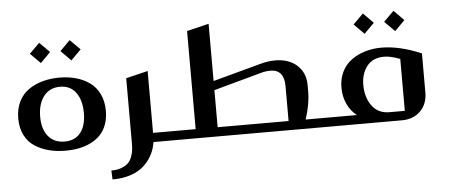

<svg xmlns="http://www.w3.org/2000/svg" viewBox="-51 -708 2346 1002"><g transform="rotate(-5 1122.0 -207.0)"><path d="M181.2 -567.9 233.9 -515.1 181.2 -461.9 127.9 -515.1ZM340.8 -567.9 394 -515.1 340.8 -461.9 288.1 -515.1ZM497.1 -184.1Q497.1 -144 485.1 -111.8Q473.1 -79.6 452.1 -58.1Q431.2 -36.6 402.1 -22.2Q373 -7.8 340.3 -1.5Q307.6 4.9 270 4.9Q222.7 4.9 182.4 -5.6Q142.1 -16.1 108.9 -37.6Q75.7 -59.1 56.9 -96.7Q38.1 -134.3 38.1 -184.1Q38.1 -233.9 57.1 -272.2Q76.2 -310.5 108.9 -333Q141.6 -355.5 182.4 -366.7Q223.1 -377.9 270 -377.9Q316.9 -377.9 356.9 -366.7Q397 -355.5 428.7 -332.8Q460.4 -310.1 478.8 -272Q497.1 -233.9 497.1 -184.1ZM381.8 -183.1Q381.8 -250 352.5 -290Q323.2 -330.1 269 -330.1Q214.8 -330.1 183.8 -289.8Q152.8 -249.5 152.8 -183.1Q152.8 -117.7 183.6 -80.3Q214.4 -43 269 -43Q323.7 -43 352.8 -79.8Q381.8 -116.7 381.8 -183.1Z M617.7 -344.2 732.4 -372.1V-47.9H808.6Q818.8 -47.9 818.8 -38.1V-9.8Q818.8 0 808.6 0H730.5Q725.1 35.6 709 66.4Q692.9 97.2 666 122.1Q639.2 147 596.7 161.4Q554.2 175.8 500.5 175.8L498.5 128.9Q529.8 128.9 552.5 120.1Q575.2 111.3 587.6 98.6Q600.1 85.9 607.2 66.4Q614.3 46.9 616 30.8Q617.7 14.6 617.7 -6.8Z M1608.4 0H808.6Q798.8 0 798.8 -9.8V-38.1Q798.8 -47.9 808.6 -47.9H955.6V-562L1070.8 -589.8V-290L1321.8 -357.9Q1361.8 -369.1 1399.4 -369.1Q1471.7 -369.1 1514.6 -329.8Q1557.6 -290.5 1557.6 -227.1V-189Q1557.6 -126.5 1531.7 -47.9H1608.4Q1618.7 -47.9 1618.7 -38.1V-9.8Q1618.7 0 1608.4 0ZM1070.8 -47.9H1442.4V-231Q1442.4 -317.9 1369.6 -317.9Q1342.8 -317.9 1311.5 -308.1L1070.8 -242.2Z M1877.4 -573.2 1930.2 -520 1877.4 -466.8 1824.2 -520ZM2037.6 -573.2 2090.3 -520 2037.6 -466.8 1984.4 -520ZM2166.5 -338.9V-134.8Q2166.5 -74.2 2129.4 -37.1Q2092.3 0 2031.2 0H1610.4Q1599.6 0 1599.6 -9.8V-38.1Q1599.6 -47.9 1610.4 -47.9H1800.3Q1768.1 -72.8 1750.2 -111.8Q1732.4 -150.9 1732.4 -195.8Q1731.9 -242.7 1750.5 -280Q1769 -317.4 1800.8 -340.3Q1832.5 -363.3 1872.6 -375.2Q1912.6 -387.2 1957.5 -387.2Q2052.2 -387.2 2166.5 -338.9ZM1971.2 -47.9H2051.3V-319.8Q2002 -338.9 1968.3 -338.9Q1908.2 -338.9 1877.7 -299.3Q1847.2 -259.8 1847.2 -201.2Q1847.2 -136.7 1879.2 -92.3Q1911.1 -47.9 1971.2 -47.9Z"/></g></svg>

Font: Wesal
Style: Regular
Weight: 500
Designer: Ahmed zaza
Foundry: Ahmed zaza
Version: Version 2.01